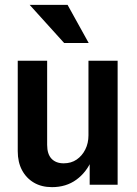

<svg xmlns="http://www.w3.org/2000/svg" viewBox="-20 -760 562 790"><path d="M194 10Q151 10 119.5 -8.5Q88 -27 70.5 -60Q53 -93 53 -138V-510H174V-164Q174 -126 192 -107Q210 -88 242 -88Q273 -88 295.5 -103.5Q318 -119 331 -145Q344 -171 344 -203L358 -103Q336 -51 294 -20.5Q252 10 194 10ZM349 0V-107H344V-510H464V0ZM244 -583 102 -740H258L345 -583Z"/></svg>

Font: Instrument Sans SemiCondensed SemiBold
Style: Regular
Weight: 600
Width: 4
Designer: Rodrigo Fuenzalida
Foundry: fragTYPE
Version: Version 1.000;gftools[0.9.28]